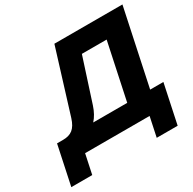

<svg xmlns="http://www.w3.org/2000/svg" viewBox="-174 -850 1175 1168"><g transform="rotate(-30 414.0 -266.5)"><path d="M350 -670 213 -227C192 -160 159 -137 103 -137H61L3 137H150L179 0H632L603 137H750L808 -137H715L828 -670ZM315 -137C337 -161 353 -191 365 -227L464 -533H638L554 -137Z"/></g></svg>

Font: LT Wave Text Black Italic
Style: Regular
Weight: 900
Designer: Daniel Lyons
Version: Version 2.5 (Glyphs App)